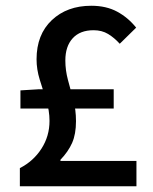

<svg xmlns="http://www.w3.org/2000/svg" viewBox="-20 -647 531 667"><path d="M49 0V-63Q96 -87 124 -130.5Q152 -174 152 -227Q152 -263 140.5 -299Q129 -335 118 -370.5Q107 -406 107 -441Q107 -527 160 -577Q213 -627 297 -627Q349 -627 387 -606.5Q425 -586 453 -551L396 -495Q377 -516 355.5 -529Q334 -542 305 -542Q258 -542 232.5 -514Q207 -486 207 -437Q207 -403 216 -369.5Q225 -336 234.5 -301Q244 -266 244 -226Q244 -181 230.5 -150.5Q217 -120 190 -92V-88H454V0ZM51 -270V-333L116 -337H375V-270Z"/></svg>

Font: Narnoor Medium
Style: Regular
Weight: 500
Designer: S. Sridhar Murthy
Foundry: SIL International
Version: Version 3.000